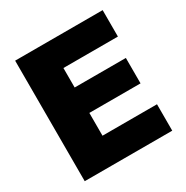

<svg xmlns="http://www.w3.org/2000/svg" viewBox="-167 -869 975 1007"><g transform="rotate(-30 320.5 -365.0)"><path d="M60 -730H590V-570H260V-452H570V-298H260V-160H590V0H60Z"/></g></svg>

Font: Enso Black
Style: Regular
Weight: 900
Designer: Coji Morishita
Foundry: UNDERFOREST DESIGN
Version: Version 1.000